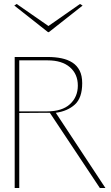

<svg xmlns="http://www.w3.org/2000/svg" viewBox="-20 -947 561 967"><path d="M54 0V-660H220Q258 -660 289.5 -653.5Q321 -647 344.5 -632Q368 -617 381 -591.5Q394 -566 394 -528Q394 -454 357 -420.5Q320 -387 261 -379L511 0H483L231 -379Q226 -379 221.5 -379Q217 -379 211 -379L77 -378V0ZM77 -386H216Q293 -386 332.5 -422.5Q372 -459 372 -516Q372 -574 332 -608.5Q292 -643 220 -643H77ZM64 -927 224 -816 383 -927 396 -919 226 -785H222L52 -919Z"/></svg>

Font: Panamera Thin
Style: Regular
Weight: 100
Designer: Bastien Sozeau
Foundry: NBR — Bastien Sozeau
Version: Version 3.003;gftools[0.9.33]